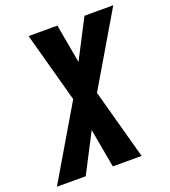

<svg xmlns="http://www.w3.org/2000/svg" viewBox="-159 -834 828 933"><g transform="rotate(-20 254.5 -367.5)"><path d="M-25 0 195 -373 96 -735H245L281 -534L385 -735H534L314 -362L413 0H264L228 -201L124 0Z"/></g></svg>

Font: Iosevka Heavy Oblique
Style: Regular
Weight: 900
Italic angle: -9°
Monospace: yes
Designer: Belleve Invis
Foundry: Belleve Invis
Version: Version 32.5.0; ttfautohint (v1.8.4)